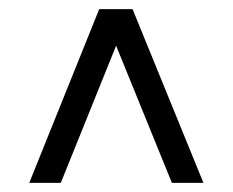

<svg xmlns="http://www.w3.org/2000/svg" viewBox="-20 -729 509 420"><path d="M197 -709H270L425 -329H356L234 -629L113 -329H44Z"/></svg>

Font: ColatingCofangSans
Style: Regular
Weight: 400
Foundry: GNU
Version: Version 412.227;June 27, 2022;FontCreator 11.0.0.2412 32-bit